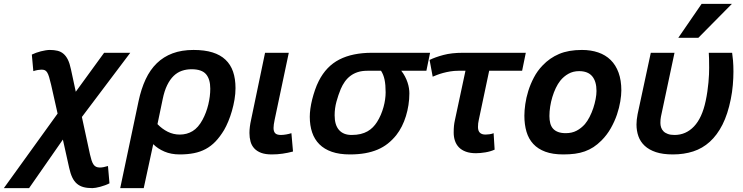

<svg xmlns="http://www.w3.org/2000/svg" viewBox="-105 -786 3856 996"><path d="M193.8 -196.8 160.2 -346.2Q154.3 -371.1 149.7 -386.5Q145 -401.9 139.6 -410.4Q134.3 -418.9 127.2 -421.9Q120.1 -424.8 109.9 -424.8Q102.5 -424.8 91.3 -422.9Q80.1 -420.9 67.9 -417L60.1 -502.9Q70.3 -507.8 82.3 -512.2Q94.2 -516.6 106.9 -519.8Q119.6 -522.9 131.6 -524.9Q143.6 -526.9 153.8 -526.9Q175.8 -526.9 193.1 -522.7Q210.4 -518.6 223.9 -507.3Q237.3 -496.1 247.1 -476.6Q256.8 -457 263.2 -425.8L288.1 -310.1L435.1 -512.2H570.8L319.8 -179.2L361.8 15.1Q365.7 32.7 369.9 45.4Q374 58.1 379.6 66.7Q385.3 75.2 393.3 79.1Q401.4 83 413.1 83Q421.4 83 431.9 81.1Q442.4 79.1 455.1 75.2L462.9 165Q452.6 170.4 439.9 175Q427.2 179.7 415 182.9Q402.8 186 392.1 188Q381.3 189.9 374 189.9Q347.7 189.9 327.9 184.6Q308.1 179.2 293.7 166.7Q279.3 154.3 269.8 134.3Q260.3 114.3 253.9 85L221.2 -62L45.9 189.9H-85Z M518.6 189.9 613.8 -261.2Q627.4 -325.2 650.6 -374.8Q673.8 -424.3 708.5 -458Q743.2 -491.7 790.3 -509.3Q837.4 -526.9 898.9 -526.9Q956.1 -526.9 997.1 -514.2Q1038.1 -501.5 1064.7 -476.3Q1091.3 -451.2 1104 -414.3Q1116.7 -377.4 1116.7 -329.1Q1116.7 -300.3 1111.6 -269.8Q1106.4 -239.3 1098.1 -210.4Q1089.8 -181.6 1079.1 -156Q1068.4 -130.4 1057.6 -111.8Q1036.1 -76.2 1012.9 -52Q989.7 -27.8 961.9 -12.9Q934.1 2 901.1 8.5Q868.2 15.1 827.6 15.1Q782.2 15.1 747.8 0.2Q713.4 -14.6 689.9 -38.1L640.6 189.9ZM711.9 -142.1Q735.8 -117.2 765.1 -102.5Q794.4 -87.9 827.6 -87.9Q864.7 -87.9 894.3 -106Q923.8 -124 945.8 -165Q965.3 -201.2 975.6 -243.9Q985.8 -286.6 985.8 -326.2Q985.8 -375 963.9 -400.9Q941.9 -426.8 888.7 -426.8Q861.8 -426.8 838.4 -418.7Q814.9 -410.6 795.9 -392.3Q776.9 -374 762.2 -344.2Q747.6 -314.5 738.8 -271Z M1415 0Q1387.7 7.3 1360.6 11.2Q1333.5 15.1 1304.7 15.1Q1271.5 15.1 1249.5 6.8Q1227.5 -1.5 1213.9 -16.4Q1200.2 -31.2 1194.6 -51.8Q1189 -72.3 1189 -96.2Q1189 -127 1197.8 -166L1270 -512.2H1393.1L1319.8 -165Q1314 -137.7 1314 -122.1Q1314 -103.5 1322.8 -94.7Q1331.5 -85.9 1352.1 -85.9Q1364.7 -85.9 1379.9 -88.6Q1395 -91.3 1406.7 -95.2Z M2126 -512.2 2106.9 -418.9H1976.6Q1987.8 -404.8 1995.8 -389.4Q2003.9 -374 2009 -358.6Q2014.2 -343.3 2016.4 -328.6Q2018.6 -314 2018.6 -301.8Q2018.6 -271 2013.9 -241.2Q2009.3 -211.4 2000.7 -183.6Q1992.2 -155.8 1979.5 -130.6Q1966.8 -105.5 1950.7 -85Q1930.7 -60.1 1907 -41.3Q1883.3 -22.5 1854 -10Q1824.7 2.4 1789.1 8.8Q1753.4 15.1 1710 15.1Q1655.8 15.1 1616.5 1.5Q1577.1 -12.2 1551.8 -37.6Q1526.4 -63 1514.2 -99.1Q1502 -135.3 1502 -180.2Q1502 -199.2 1505.1 -222.4Q1508.3 -245.6 1514.4 -270Q1520.5 -294.4 1529.1 -319.3Q1537.6 -344.2 1548.8 -366.2Q1587.4 -442.4 1655.5 -477.3Q1723.6 -512.2 1824.7 -512.2ZM1800.8 -418.9Q1772.5 -418.9 1750.7 -411.9Q1729 -404.8 1712.4 -392.1Q1695.8 -379.4 1683.6 -362.1Q1671.4 -344.7 1662.6 -324.2Q1649.9 -293.5 1640.4 -258.8Q1630.9 -224.1 1630.9 -188Q1630.9 -137.7 1653.6 -111.8Q1676.3 -85.9 1718.8 -85.9Q1745.1 -85.9 1765.4 -90.8Q1785.6 -95.7 1801.5 -104.7Q1817.4 -113.8 1829.3 -126Q1841.3 -138.2 1850.6 -152.8Q1861.8 -170.4 1870.4 -190.4Q1878.9 -210.4 1884.5 -230.7Q1890.1 -251 1892.8 -270.5Q1895.5 -290 1895.5 -307.1Q1895.5 -346.2 1889.9 -372.8Q1884.3 -399.4 1871.6 -418.9Z M2603.5 -418.9H2432.6L2378.9 -165Q2376.5 -155.3 2375.5 -146Q2374.5 -136.7 2374.5 -127Q2374.5 -87.9 2413.6 -87.9Q2423.3 -87.9 2435.1 -89.6Q2446.8 -91.3 2455.6 -95.2L2460.9 -9.8Q2439.5 0 2412.6 4.4Q2385.7 8.8 2363.8 8.8Q2333.5 8.8 2311.5 0.7Q2289.6 -7.3 2275.6 -21.7Q2261.7 -36.1 2255.1 -55.7Q2248.5 -75.2 2248.5 -98.1Q2248.5 -118.7 2250 -133.3Q2251.5 -147.9 2254.9 -163.1L2309.6 -418.9H2272.5Q2250.5 -418.9 2230.5 -415.5Q2210.4 -412.1 2193.4 -407.5Q2176.3 -402.8 2162.6 -397.5Q2148.9 -392.1 2139.6 -388.2L2123.5 -475.1Q2152.3 -489.3 2194.8 -500.7Q2237.3 -512.2 2296.9 -512.2H2622.6Z M2615.2 -186Q2615.2 -212.4 2619.9 -245.6Q2624.5 -278.8 2635.5 -314.2Q2646.5 -349.6 2664.6 -384Q2682.6 -418.5 2710 -446.8Q2746.6 -485.4 2795.4 -506.1Q2844.2 -526.9 2914.1 -526.9Q2960.4 -526.9 2998.3 -513.9Q3036.1 -501 3062.7 -474.9Q3089.4 -448.7 3103.8 -409.2Q3118.2 -369.6 3118.2 -316.9Q3118.2 -293 3112.8 -260Q3107.4 -227.1 3095.5 -191.7Q3083.5 -156.2 3063.7 -121.1Q3043.9 -85.9 3015.1 -57.1Q2994.6 -36.6 2973.6 -22.9Q2952.6 -9.3 2928.7 -0.7Q2904.8 7.8 2877.4 11.5Q2850.1 15.1 2816.9 15.1Q2762.2 15.1 2723.9 1Q2685.5 -13.2 2661.4 -39.3Q2637.2 -65.4 2626.2 -102.5Q2615.2 -139.6 2615.2 -186ZM2745.1 -184.1Q2745.1 -163.1 2749.5 -146.5Q2753.9 -129.9 2763.9 -118.7Q2773.9 -107.4 2790.3 -101.3Q2806.6 -95.2 2830.1 -95.2Q2861.8 -95.2 2886 -107.9Q2910.2 -120.6 2929.2 -142.1Q2942.4 -157.7 2953.6 -179.7Q2964.8 -201.7 2972.7 -225.3Q2980.5 -249 2984.9 -272.2Q2989.3 -295.4 2989.3 -314Q2989.3 -363.8 2967 -390.4Q2944.8 -417 2898.9 -417Q2868.2 -417 2843.8 -403.3Q2819.3 -389.6 2801.3 -367.2Q2788.6 -351.1 2778.1 -329.1Q2767.6 -307.1 2760.3 -282.7Q2752.9 -258.3 2749 -232.9Q2745.1 -207.5 2745.1 -184.1Z M3271 -512.2H3394L3323.7 -181.2Q3322.3 -173.3 3321.5 -166.3Q3320.8 -159.2 3320.8 -147.9Q3320.8 -136.2 3324.5 -125Q3328.1 -113.8 3336.7 -105Q3345.2 -96.2 3359.4 -91.1Q3373.5 -85.9 3394 -85.9Q3453.1 -85.9 3495.1 -130.1Q3537.1 -174.3 3555.7 -262.2Q3561 -287.1 3564.5 -311.5Q3567.9 -335.9 3570.1 -358.4Q3572.3 -380.9 3573 -400.4Q3573.7 -419.9 3573.7 -434.1Q3573.7 -463.4 3573.2 -481Q3572.8 -498.5 3571.8 -512.2H3692.9Q3695.3 -498 3697.5 -472.2Q3699.7 -446.3 3699.7 -414.1Q3699.7 -381.8 3696.5 -345Q3693.4 -308.1 3686 -272Q3670.4 -193.8 3642.8 -139.4Q3615.2 -85 3577.1 -50.5Q3539.1 -16.1 3491 -0.5Q3442.9 15.1 3385.7 15.1Q3333.5 15.1 3297.6 3.2Q3261.7 -8.8 3239.3 -29.8Q3216.8 -50.8 3206.8 -79.1Q3196.8 -107.4 3196.8 -140.1Q3196.8 -163.6 3202.6 -193.8ZM3517.6 -589.8H3413.6L3534.7 -766.1H3691.9Z"/></svg>

Font: Lorenzo Sans
Style: Bold Italic
Weight: 700
Italic angle: -12°
Foundry: Intel Corporation
Version: Version 1.00; ttfautohint (v1.5)